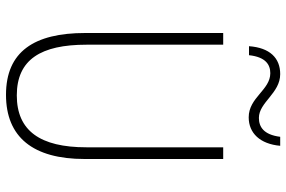

<svg xmlns="http://www.w3.org/2000/svg" viewBox="-177 -767 954 640"><g transform="rotate(90 300.0 -447.0)"><path d="M134 -800H164C170 -856 196 -871 224 -871C280 -871 305 -799 371 -799C424 -799 460 -837 466 -904H436C429 -848 402 -833 373 -833C321 -833 291 -904 227 -904C173 -904 139 -869 134 -800ZM296 10C437 10 510 -80 510 -252V-714H471V-258C471 -104 416 -26 298 -26C178 -26 129 -107 129 -258V-714H90V-254C90 -84 152 10 296 10Z"/></g></svg>

Font: Noto Sans Mono ExtraLight
Style: Regular
Weight: 200
Designer: Monotype Design Team
Foundry: Monotype Imaging Inc.
Version: Version 2.014